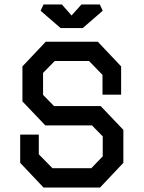

<svg xmlns="http://www.w3.org/2000/svg" viewBox="-20 -836 640 856"><path d="M520 -414H437V-502L377 -564H224L172 -511V-413L221 -363H429L530 -257V-110L426 0H174L70 -110V-236H153V-148L214 -86H387L438 -139V-228L390 -277H182L80 -384V-540L184 -650H416L520 -540ZM349 -711H250L161 -788L174 -816H256L299 -767L343 -816H425L438 -788Z"/></svg>

Font: Graduate
Style: Regular
Weight: 400
Version: Version 1.001